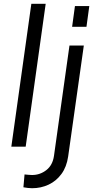

<svg xmlns="http://www.w3.org/2000/svg" viewBox="-20 -777 503 1017"><path d="M40 0 146 -757H222L116 0ZM104 215 110 147Q121 148 131.5 149Q142 150 150 150Q192 150 225.5 124Q259 98 266 48L348 -536H424L341 52Q333 107 305.5 144.5Q278 182 237.5 201Q197 220 150 220Q142 220 127 218.5Q112 217 104 215ZM362 -635 377 -745H453L438 -635Z"/></svg>

Font: Kosmopol Plus Jakarta Sans Italic It
Style: Regular
Weight: 400
Italic angle: -8.04999°
Designer: Gumpita Rahayu
Foundry: Tokotype
Version: Version 2.006